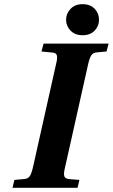

<svg xmlns="http://www.w3.org/2000/svg" viewBox="-20 -901 541 921"><path d="M376 -881Q413 -881 434 -859Q455 -837 455 -806Q455 -776 434 -754Q413 -732 376 -732Q340 -732 318.5 -754Q297 -776 297 -806Q297 -836 318.5 -858.5Q340 -881 376 -881ZM40 0 49 -38 94 -42Q114 -43 122.5 -55.5Q131 -68 138 -98L249 -594Q256 -621 253 -634.5Q250 -648 230 -649L179 -654L189 -692H501L491 -654L447 -650Q427 -649 418.5 -636.5Q410 -624 403 -594L292 -98Q285 -71 288 -57.5Q291 -44 311 -42L361 -38L352 0Z"/></svg>

Font: Lingua Franca
Style: Bold Italic
Weight: 700
Italic angle: -13°
Version: Version 1.19